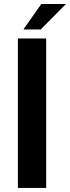

<svg xmlns="http://www.w3.org/2000/svg" viewBox="-20 -918 342 938"><path d="M94.2 -773.9H178.7L302.2 -898.4H181.6ZM67.4 0H205.6V-730H67.4Z"/></svg>

Font: Now ExtraBold
Style: Regular
Weight: 800
Designer: Alfredo Marco Pradil
Foundry: Alfredo Marco Pradil
Version: Version 1.200;hotconv 1.0.109;makeotfexe 2.5.65596